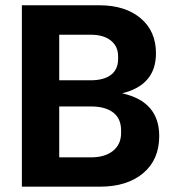

<svg xmlns="http://www.w3.org/2000/svg" viewBox="-20 -700 659 720"><path d="M62 0V-680.2H353Q449.2 -680.2 507.1 -631.8Q564.9 -583.5 564.9 -500Q564.9 -380.9 438 -350.1Q577.1 -319.3 577.1 -189.9Q577.1 -101.1 516.8 -50.5Q456.5 0 355 0ZM202.1 -109.9H320.8Q373.5 -109.9 403.8 -134.3Q434.1 -158.7 434.1 -201.2V-210.9Q434.1 -255.4 404.5 -278.1Q375 -300.8 320.8 -300.8H202.1ZM202.1 -398.9H319.8Q369.1 -398.9 396 -419.2Q422.9 -439.5 422.9 -479V-488.8Q422.9 -526.4 395.5 -548.1Q368.2 -569.8 319.8 -569.8H202.1Z"/></svg>

Font: TASA Orbiter Text
Style: Bold
Weight: 700
Designer: Weizhong Zhang
Version: Version 1.000;Glyphs 3.1.2 (3151)